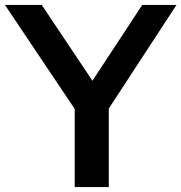

<svg xmlns="http://www.w3.org/2000/svg" viewBox="-41 -760 737 780"><path d="M676 -740 401 -319V0H262.5V-317.5L-21 -740H128.5L334.5 -432L537 -740Z"/></svg>

Font: Encode Sans Semi Expanded SmBd
Style: Regular
Weight: 600
Width: 6
Designer: Multiple Designers
Foundry: Impallari Type
Version: Version 2.000